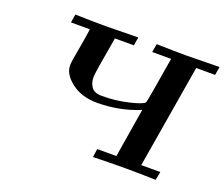

<svg xmlns="http://www.w3.org/2000/svg" viewBox="-114 -858 1203 1030"><g transform="rotate(20 488.0 -343.0)"><path d="M145 -638.2 152.8 -686Q255.9 -683.1 324.2 -683.1L512.2 -686L503.9 -638.2H396Q358.9 -429.2 358.9 -404.8Q358.9 -370.6 376 -347.4Q393.1 -324.2 434.1 -324.2Q513.2 -324.2 586.2 -341.6Q659.2 -358.9 669.9 -373Q672.9 -377 684.3 -443.4Q695.8 -509.8 706.1 -574.2L716.8 -638.2H608.9L617.2 -686Q720.2 -683.1 788.1 -683.1L976.1 -686L967.8 -638.2H859.9L761.2 -47.9H870.1L860.8 0Q773.9 -2.9 686 -2.9Q594.2 -2.9 502.9 0L509.8 -47.9H619.1L665 -328.1Q553.2 -281.2 423.8 -280.8Q335 -280.8 277.1 -325.4Q219.2 -370.1 219.2 -420.9Q219.2 -435.1 224.1 -463.6Q229 -492.2 238 -543.2Q247.1 -594.2 252.9 -638.2Z"/></g></svg>

Font: CMU Serif Extra
Style: BoldSlanted
Weight: 700
Italic angle: -9.46001°
Version: Version 0.7.0